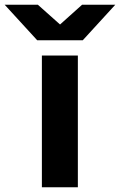

<svg xmlns="http://www.w3.org/2000/svg" viewBox="-117 -796 510 816"><path d="M61 -560.1H213.9V0H61ZM234.9 -625H41L-97.2 -775.9H43.9L138.2 -691.9L231.9 -775.9H373Z"/></svg>

Font: Mattone
Style: Regular
Weight: 400
Width: 6
Designer: Nunzio Mazzaferro
Foundry: Collletttivo
Version: Version 2.000;Glyphs 3.2 (3217)